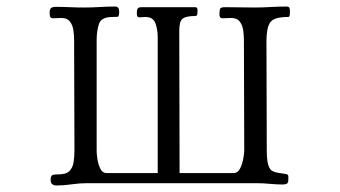

<svg xmlns="http://www.w3.org/2000/svg" viewBox="-20 -561 1040 588"><path d="M868 -525Q868 -523 867.5 -516Q867 -509 862 -509Q819 -509 807.5 -492.5Q796 -476 796 -435Q796 -351 796.5 -266.5Q797 -182 797 -98Q797 -91 797.5 -83Q798 -75 799 -67Q803 -44 813 -38Q823 -32 844 -30Q849 -29 856 -28Q863 -27 863 -21V-10Q863 -1 858.5 1.5Q854 4 846 4Q826 4 806 2Q786 0 766 0H246Q223 0 199.5 3.5Q176 7 153 7Q135 7 135 -10Q135 -24 142 -25.5Q149 -27 159 -27Q183 -27 193 -37.5Q203 -48 205.5 -65Q208 -82 208 -100Q208 -184 207.5 -268.5Q207 -353 207 -437Q207 -451 205 -467Q203 -483 194.5 -494.5Q186 -506 168 -506Q161 -506 155 -505.5Q149 -505 142 -505Q135 -505 133.5 -510.5Q132 -516 132 -521Q132 -532 136 -536Q140 -540 151 -540Q173 -540 194.5 -539Q216 -538 238 -538Q262 -538 285.5 -539.5Q309 -541 333 -541Q345 -541 345 -525Q345 -510 340 -509.5Q335 -509 324 -509Q290 -509 283 -487.5Q276 -466 276 -439V-98Q276 -89 278.5 -73Q281 -57 287.5 -44Q294 -31 306 -31H463V-449Q463 -468 456.5 -488.5Q450 -509 425 -509Q421 -509 416.5 -508.5Q412 -508 407 -508Q401 -508 400 -512.5Q399 -517 399 -521Q399 -530 401.5 -534.5Q404 -539 414 -539H578Q585 -539 585 -530Q585 -526 584.5 -519Q584 -512 578 -512Q550 -512 539.5 -504Q529 -496 529 -467Q529 -358 529.5 -249.5Q530 -141 530 -31H696Q708 -31 715 -44.5Q722 -58 725 -75Q728 -92 728 -100Q728 -184 727.5 -268.5Q727 -353 727 -437Q727 -451 725 -467Q723 -483 714.5 -494.5Q706 -506 688 -506Q681 -506 674.5 -505.5Q668 -505 661 -505Q652 -505 652 -517Q652 -529 654 -534Q656 -539 669 -539Q692 -539 715 -538.5Q738 -538 760 -538Q784 -538 808.5 -539.5Q833 -541 857 -541Q865 -541 866.5 -536.5Q868 -532 868 -525Z"/></svg>

Font: Kaisei Decol
Style: Regular
Weight: 400
Designer: Font-Kai, 金井和夫
Foundry: KAZUO KANAI
Version: Version 5.003